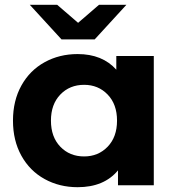

<svg xmlns="http://www.w3.org/2000/svg" viewBox="-20 -771 732 799"><path d="M620 -538V0H471V-62Q413 8 303 8Q227 8 165.5 -26Q104 -60 69 -123Q34 -186 34 -269Q34 -352 69 -415Q104 -478 165.5 -512Q227 -546 303 -546Q406 -546 464 -481V-538ZM467 -269Q467 -337 428 -377.5Q389 -418 330 -418Q270 -418 231 -377.5Q192 -337 192 -269Q192 -201 231 -160.5Q270 -120 330 -120Q389 -120 428 -160.5Q467 -201 467 -269ZM506 -751 374 -607H236L104 -751H218L305 -676L392 -751Z"/></svg>

Font: Idrija
Style: Bold
Weight: 700
Designer: Julieta Ulanovsky
Foundry: Julieta Ulanovsky
Version: Version 7.200